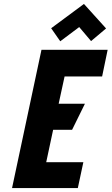

<svg xmlns="http://www.w3.org/2000/svg" viewBox="-20 -952 565 972"><path d="M517 -808 405 -932 239 -809 285 -743 381 -815 441 -744ZM41 0H374L402 -131H214L249 -295H345L410 -427H277L307 -565H497L525 -700H190Z"/></svg>

Font: Advent Pro ExtraBold
Style: Italic
Weight: 800
Italic angle: -12°
Version: Version 3.000